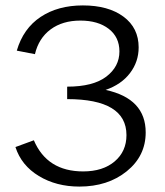

<svg xmlns="http://www.w3.org/2000/svg" viewBox="-20 -684 609 709"><path d="M370 -352Q518 -320 518 -195Q518 -108 448 -51.5Q378 5 273 5Q188 5 123.5 -34Q59 -73 37 -141L105 -166Q154 -51 287 -51Q360 -51 403.5 -88Q447 -125 447 -185Q447 -318 228 -318V-364Q324 -364 372.5 -401Q421 -438 421 -494Q421 -547 381.5 -577.5Q342 -608 277 -608Q211 -608 167 -575.5Q123 -543 109 -484L42 -497Q66 -579 130 -621.5Q194 -664 286 -664Q380 -664 436 -622.5Q492 -581 492 -509Q492 -456 460 -414Q428 -372 370 -352Z"/></svg>

Font: EauTestInfant
Style: Regular
Weight: 400
Designer: Christian Thalmann (Catharsis Fonts)
Version: Version 0.001;PS 000.001;hotconv 1.0.88;makeotf.lib2.5.64775